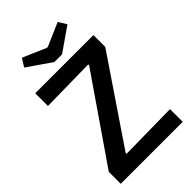

<svg xmlns="http://www.w3.org/2000/svg" viewBox="-263 -986 1078 1078"><g transform="rotate(-45 276.0 -446.5)"><path d="M26 0V-95L371 -596V-603L46 -598V-699H508V-605L168 -103V-96L518 -101V0ZM246 -747 104 -845 134 -893 273 -833H280L418 -893L448 -845L307 -747Z"/></g></svg>

Font: Ruda
Style: Bold
Weight: 700
Designer: Mariela Monsalve and Angelina Sanchez
Foundry: Mariela Monsalve and Angelina Sanchez
Version: Version 2.000